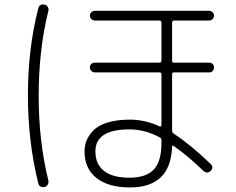

<svg xmlns="http://www.w3.org/2000/svg" viewBox="-20 -782 1040 846"><path d="M550.8 -211.9Q399.4 -211.9 400.4 -114.3Q400.4 -58.6 438.5 -28.8Q476.6 1 549.8 1Q624 1 657.7 -35.2Q691.4 -71.3 691.4 -151.4V-164.1Q691.4 -173.8 683.6 -176.8Q618.2 -211.9 550.8 -211.9ZM552.7 43.9Q458 43.9 405.3 2.4Q352.5 -39.1 352.5 -114.3Q352.5 -140.6 361.3 -162.6Q370.1 -184.6 390.6 -206.5Q411.1 -228.5 452.6 -241.7Q494.1 -254.9 552.7 -254.9Q618.2 -254.9 682.6 -225.6Q690.4 -221.7 691.4 -231.4V-455.1Q691.4 -462.9 682.6 -462.9H398.4Q389.6 -462.9 382.8 -469.2Q376 -475.6 376 -484.9Q376 -494.1 382.3 -500Q388.7 -505.9 398.4 -505.9H682.6Q690.4 -505.9 691.4 -513.7V-681.6Q691.4 -690.4 682.6 -691.4H398.4Q389.6 -691.4 382.8 -697.8Q376 -704.1 376 -712.9Q376 -721.7 382.3 -728Q388.7 -734.4 398.4 -734.4H901.4Q910.2 -734.4 916.5 -728Q922.9 -721.7 922.9 -712.9Q922.9 -704.1 916.5 -697.8Q910.2 -691.4 901.4 -691.4H746.1Q738.3 -691.4 738.3 -681.6V-513.7Q738.3 -505.9 746.1 -505.9H902.3Q911.1 -505.9 917 -500Q922.9 -494.1 922.9 -484.9Q922.9 -475.6 917 -469.2Q911.1 -462.9 902.3 -462.9H746.1Q738.3 -462.9 738.3 -455.1V-206.1Q738.3 -198.2 745.1 -193.4Q817.4 -146.5 907.2 -60.5Q923.8 -43.9 908.2 -29.3Q892.6 -13.7 875 -30.3Q802.7 -99.6 744.1 -139.6Q738.3 -143.6 738.3 -134.8Q731.4 43.9 552.7 43.9ZM175.8 42Q152.3 44.9 148.4 24.4Q103.5 -155.3 103 -359.9Q102.5 -564.5 148.4 -744.1Q153.3 -765.6 175.8 -761.7Q184.6 -760.7 189.9 -752.4Q195.3 -744.1 193.4 -735.4Q150.4 -562.5 150.4 -360.4Q150.4 -158.2 193.4 14.6Q195.3 23.4 189.9 32.2Q184.6 41 175.8 42Z"/></svg>

Font: Rounded Mgen+ 1mn light
Style: Regular
Weight: 200
Designer: [Source Han Sans]
Ryoko NISHIZUKA  (kana & ideographs); Paul D. Hunt (Latin, Greek & Cyrillic); Wenlong ZHANG  (bopomofo
Version: Version 1.059.20150602